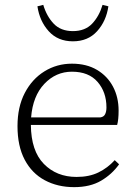

<svg xmlns="http://www.w3.org/2000/svg" viewBox="-20 -757 558 790"><path d="M276 -462Q210 -462 162.5 -412Q115 -362 108 -274H393Q407 -276 412.5 -287Q418 -298 418 -315Q418 -378 381.5 -420Q345 -462 276 -462ZM285 13Q217 13 164 -15.5Q111 -44 81.5 -100Q52 -156 52 -238Q52 -317 82 -374.5Q112 -432 163 -463.5Q214 -495 276 -495Q336 -495 379 -469.5Q422 -444 445 -400.5Q468 -357 468 -302Q468 -264 462 -243H107Q108 -136 160.5 -82.5Q213 -29 295 -29Q347 -29 385 -47.5Q423 -66 452 -98L470 -81Q441 -40 396 -13.5Q351 13 285 13ZM134 -731 158 -737Q172 -690 201 -659.5Q230 -629 280 -629Q330 -629 359 -659.5Q388 -690 402 -737L426 -731Q417 -670 379.5 -628.5Q342 -587 280 -587Q218 -587 180.5 -628.5Q143 -670 134 -731Z"/></svg>

Font: Source Serif 4 SmText Light
Style: Regular
Weight: 300
Designer: Frank Grießhammer
Foundry: Adobe
Version: Version 4.005;hotconv 1.1.0;makeotfexe 2.6.0